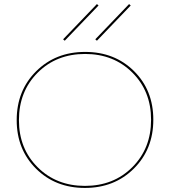

<svg xmlns="http://www.w3.org/2000/svg" viewBox="-20 -918 835 943"><path d="M298 -718 290 -725 456 -898 464 -891ZM456 -718 448 -725 614 -898 622 -891ZM62 -328Q62 -473 157.5 -568Q253 -663 398 -663Q543 -663 638 -569Q733 -475 733 -330Q733 -185 637.5 -90Q542 5 397 5Q252 5 157 -89.5Q62 -184 62 -328ZM397 -5Q538 -5 630 -97Q722 -189 722 -330Q722 -470 630 -561.5Q538 -653 398 -653Q257 -653 165 -561Q73 -469 73 -328Q73 -188 165 -96.5Q257 -5 397 -5Z"/></svg>

Font: EauTest Hairline
Style: Regular
Weight: 250
Designer: Christian Thalmann (Catharsis Fonts)
Version: Version 0.001;PS 000.001;hotconv 1.0.88;makeotf.lib2.5.64775